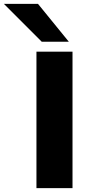

<svg xmlns="http://www.w3.org/2000/svg" viewBox="-82 -965 497 985"><path d="M105 0V-700H290V0ZM132 -751 -62 -945H113L271 -751Z"/></svg>

Font: Georama ExtraExtended SemiBold
Style: Regular
Weight: 600
Width: 8
Designer: Jean-Baptiste Levee
Foundry: Production Type
Version: Version 1.000